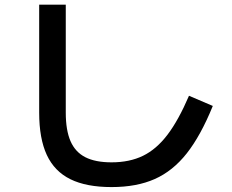

<svg xmlns="http://www.w3.org/2000/svg" viewBox="-20 -758 978 811"><path d="M145.5 -282.2V-738.3H257.8V-282.2Q257.8 -208 277.8 -161.9Q297.9 -115.7 340.3 -94Q382.8 -72.3 451.2 -72.3Q527.3 -72.3 584 -99.9Q640.6 -127.4 687.3 -188.7Q733.9 -250 778.3 -353.5L878.9 -310.5Q827.6 -184.6 768.8 -110.1Q710 -35.6 633.5 -1.7Q557.1 32.2 451.2 32.2Q344.7 32.2 277.3 -1Q210 -34.2 177.7 -103.5Q145.5 -172.9 145.5 -282.2Z"/></svg>

Font: Pretendard SemiBold
Style: Regular
Weight: 600
Designer: Base glyphs from Inter by Rasmus Andersson; Hangeul glyphs from Noto Sans CJK(Source Han Sans) by Jang Soo-young and Kan
Foundry: Kil Hyung-jin
Version: Version 1.309